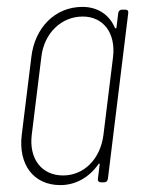

<svg xmlns="http://www.w3.org/2000/svg" viewBox="-20 -529 410 557"><path d="M323 -491 318 -450C318 -446 315 -445 313 -449C297 -486 264 -509 219 -509C140 -509 81 -449 71 -364L43 -137C33 -52 77 8 155 8C200 8 239 -15 265 -52C267 -56 270 -55 269 -51L264 -10C263 -4 267 0 273 0H282C288 0 292 -4 293 -10L352 -491C353 -497 350 -501 344 -501H334C328 -501 324 -497 323 -491ZM163 -20C101 -20 64 -68 72 -137L100 -364C108 -433 158 -481 220 -481C280 -481 316 -433 308 -364L280 -137C271 -68 224 -20 163 -20Z"/></svg>

Font: Barlow Condensed Thin
Style: Italic
Weight: 250
Width: 3
Italic angle: -7°
Designer: Jeremy Tribby
Foundry: Tribby Type
Version: Version 1.422;hotconv 1.0.109;makeotfexe 2.5.65596